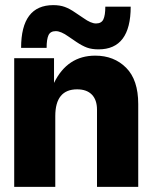

<svg xmlns="http://www.w3.org/2000/svg" viewBox="-20 -726 590 746"><path d="M35.2 0V-500H189.9V-403.8Q241.7 -509.8 350.1 -509.8Q423.3 -509.8 470.2 -462.6Q517.1 -415.5 517.1 -321.8V0H356.9V-299.8Q356.9 -337.9 336.9 -358.4Q316.9 -378.9 279.8 -378.9Q194.8 -378.9 194.8 -274.9V0ZM62 -540Q62 -706.1 187 -706.1Q212.4 -706.1 231.4 -699.2Q250.5 -692.4 272.9 -676.8L304.2 -655.8Q333.5 -634.8 353 -634.8Q374 -634.8 381.6 -650.6Q389.2 -666.5 389.2 -700.2H487.8Q487.8 -534.2 362.8 -534.2Q336.9 -534.2 318.1 -541Q299.3 -547.9 276.9 -563L246.1 -584Q216.8 -605 196.8 -605Q175.8 -605 168.5 -589.4Q161.1 -573.7 161.1 -540Z"/></svg>

Font: TASA Orbiter Display Black
Style: Regular
Weight: 900
Designer: Weizhong Zhang
Version: Version 1.000;Glyphs 3.1.2 (3151)